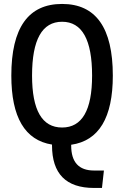

<svg xmlns="http://www.w3.org/2000/svg" viewBox="-20 -723 626 968"><path d="M454.1 224.6Q242.2 224.6 242.2 9.8V5.9Q37.1 -26.9 37.1 -341.8Q37.1 -703.1 293 -703.1Q548.8 -703.1 548.8 -341.8Q548.8 -23.4 338.9 6.8V10.7Q338.9 136.7 454.1 136.7H503.9L494.1 224.6ZM293 -80.1Q444.3 -80.1 444.3 -341.8Q444.3 -613.3 293 -613.3Q141.6 -613.3 141.6 -341.8Q141.6 -80.1 293 -80.1Z"/></svg>

Font: Cascadia Mono PL
Style: Regular
Weight: 400
Monospace: yes
Designer: Aaron Bell
Foundry: Saja Typeworks
Version: Version 2404.023; ttfautohint (v1.8.4)